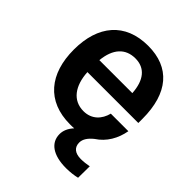

<svg xmlns="http://www.w3.org/2000/svg" viewBox="-194 -624 909 909"><g transform="rotate(45 260.5 -169.5)"><path d="M268.3 12.5C277.5 12.5 286.7 12.5 295.8 11.7C275 34.2 265.8 57.5 265.8 80C265.8 136.7 313.3 172.5 401.7 172.5C427.5 172.5 454.2 169.2 474.2 164.2L475 86.7C458.3 90 438.3 92.5 420.8 92.5C380.8 92.5 360 74.2 360 42.5C360 20 374.2 -0.8 399.2 -20.8C448.3 -52.5 476.7 -103.3 486.7 -160H369.2C357.5 -113.3 324.2 -76.7 269.2 -76.7C197.5 -76.7 156.7 -133.3 151.7 -220.8H492.5V-248.3C492.5 -420.8 412.5 -512.5 267.5 -512.5C113.3 -512.5 30.8 -411.7 30.8 -250.8C30.8 -89.2 113.3 12.5 268.3 12.5ZM151.7 -300.8C160 -384.2 200.8 -427.5 266.7 -427.5C331.7 -427.5 367.5 -381.7 372.5 -300.8Z"/></g></svg>

Font: Familjen Grotesk SemiBold
Style: Regular
Weight: 600
Designer: Anders Wikstroem, Jonas Baeckman, Matilda Gysing, Kristian Moeller
Foundry: Familjen STHLM AB
Version: Version 2.000